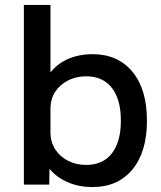

<svg xmlns="http://www.w3.org/2000/svg" viewBox="-20 -750 656 780"><path d="M355 10Q302 10 257 -9Q212 -28 183 -62H181L180 0H77V-730H185V-458H187Q215 -493 259 -511.5Q303 -530 355 -530Q459 -530 518 -458.5Q577 -387 577 -260Q577 -133 518 -61.5Q459 10 355 10ZM330 -80Q398 -80 434.5 -127Q471 -174 471 -260Q471 -346 434.5 -393Q398 -440 330 -440Q289 -440 256 -423Q223 -406 204 -376.5Q185 -347 185 -309V-211Q185 -174 204 -144Q223 -114 256 -97Q289 -80 330 -80Z"/></svg>

Font: M PLUS 2 Medium
Style: Regular
Weight: 500
Designer: Coji Morishita
Foundry: UNDERFOREST DESIGN
Version: Version 1.001